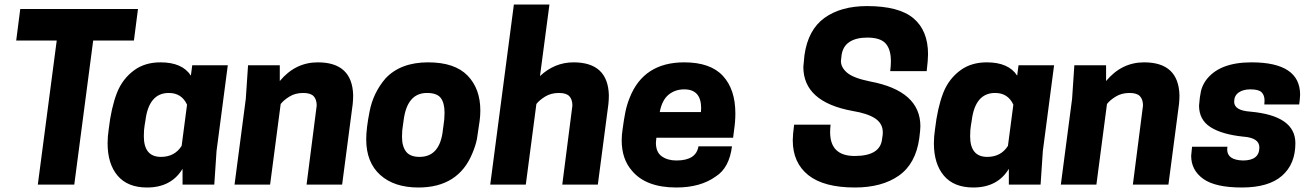

<svg xmlns="http://www.w3.org/2000/svg" viewBox="-20 -820 5836 853"><path d="M310 0H148L232 -640H52L70 -780H593L575 -640H394Z M992 -530H834ZM633 13Q547 13 502.5 -39.5Q458 -92 458 -184Q458 -213 463 -246Q474 -341 499 -406Q524 -471 579 -510Q626 -543 693 -543Q790 -543 828 -484L834 -530H992L942 -149L932 0H791V-70Q741 13 633 13ZM695 -123Q756 -123 787 -172L811 -355Q787 -407 730 -407Q641 -407 626 -284Q624 -273 622.5 -263Q621 -253 620 -242.5Q619 -232 619 -215Q619 -123 695 -123Z M1500 0H1342L1387 -351Q1387 -378 1373.5 -392.5Q1360 -407 1327 -407Q1292 -407 1266 -391Q1240 -375 1227 -358L1180 0H1022L1072 -381L1082 -530H1223V-460Q1292 -543 1392 -543Q1545 -543 1549 -397Q1549 -378 1547 -358Z M1844 -123Q1936 -123 1948 -246L1950 -260Q1955 -290 1955 -319Q1955 -363 1938 -385Q1921 -407 1877 -407Q1788 -407 1773 -284Q1771 -269 1769.5 -259Q1768 -249 1767 -239.5Q1766 -230 1766 -212Q1766 -170 1784 -146.5Q1802 -123 1844 -123ZM1839 13Q1731 13 1669 -43Q1607 -99 1607 -201Q1607 -250 1622 -325Q1638 -408 1693 -472Q1760 -543 1882 -543Q2000 -543 2057 -484.5Q2114 -426 2114 -329Q2114 -307 2111 -284L2099 -203Q2093 -173 2079 -140Q2017 13 1839 13Z M2636 0H2478L2523 -351Q2523 -378 2509.5 -392.5Q2496 -407 2463 -407Q2428 -407 2402 -391Q2376 -375 2363 -358L2316 0H2158L2263 -800H2421L2379 -482Q2444 -543 2528 -543Q2681 -543 2685 -397Q2685 -378 2683 -358Z M2985 13Q2850 13 2788 -61Q2742 -113 2742 -197Q2742 -220 2746 -246Q2752 -291 2758.5 -323Q2765 -355 2778 -387Q2840 -543 3020 -543Q3136 -543 3191.5 -483Q3247 -423 3247 -316Q3247 -279 3241 -240L3237 -208H2896L2894 -186Q2894 -144 2920 -125.5Q2946 -107 2985 -107Q3073 -107 3083 -170H3232Q3220 -74 3160 -36Q3092 13 2985 13ZM3094 -322 3095 -339Q3095 -423 3020 -423Q2979 -423 2950 -399Q2921 -375 2911 -322Z M3289 0Z M3778 13Q3640 13 3571 -42Q3502 -97 3502 -197Q3502 -219 3508 -266H3670Q3668 -248 3668 -233Q3668 -127 3777 -127Q3892 -127 3899 -204Q3900 -210 3900.5 -213.5Q3901 -217 3901.5 -220.5Q3902 -224 3902 -232Q3902 -271 3868.5 -293.5Q3835 -316 3768 -327Q3549 -367 3549 -523L3554 -575Q3570 -688 3643 -740.5Q3716 -793 3832 -793Q3974 -793 4038.5 -738.5Q4103 -684 4103 -579Q4103 -554 4097 -504H3935Q3938 -528 3938 -548Q3938 -601 3914.5 -627Q3891 -653 3833 -653Q3784 -653 3754.5 -634Q3725 -615 3719 -576L3716 -549Q3716 -520 3744 -496.5Q3772 -473 3846 -458Q4069 -416 4069 -259Q4069 -244 4064 -205Q4048 -92 3973 -39.5Q3898 13 3778 13Z M4663 -530H4505ZM4304 13Q4218 13 4173.5 -39.5Q4129 -92 4129 -184Q4129 -213 4134 -246Q4145 -341 4170 -406Q4195 -471 4250 -510Q4297 -543 4364 -543Q4461 -543 4499 -484L4505 -530H4663L4613 -149L4603 0H4462V-70Q4412 13 4304 13ZM4366 -123Q4427 -123 4458 -172L4482 -355Q4458 -407 4401 -407Q4312 -407 4297 -284Q4295 -273 4293.5 -263Q4292 -253 4291 -242.5Q4290 -232 4290 -215Q4290 -123 4366 -123Z M5171 0H5013L5058 -351Q5058 -378 5044.5 -392.5Q5031 -407 4998 -407Q4963 -407 4937 -391Q4911 -375 4898 -358L4851 0H4693L4743 -381L4753 -530H4894V-460Q4963 -543 5063 -543Q5216 -543 5220 -397Q5220 -378 5218 -358Z M5497 13Q5379 13 5325.5 -25.5Q5272 -64 5272 -128L5276 -168H5433L5432 -156Q5432 -109 5502 -107Q5575 -107 5575 -165Q5575 -208 5503 -213Q5408 -223 5357.5 -255.5Q5307 -288 5307 -351Q5310 -391 5315.5 -415Q5321 -439 5336 -461Q5394 -543 5540 -543Q5756 -543 5756 -399Q5755 -377 5752 -356H5597L5598 -373Q5598 -397 5585 -410Q5572 -423 5535 -423Q5503 -423 5483 -409Q5463 -395 5463 -368Q5463 -329 5535 -324Q5735 -306 5735 -184Q5735 -91 5675.5 -39Q5616 13 5497 13Z"/></svg>

Font: Tanohe Sans
Style: Bold Italic
Weight: 700
Designer: Village Type and Design LLC & Cristiano Sobral
Foundry: Cooper Hewitt Smithsonian Design Museum
Version: Version 1.00;September 29, 2021;FontCreator 13.0.0.2655 64-b